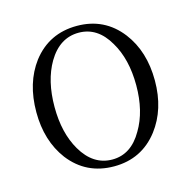

<svg xmlns="http://www.w3.org/2000/svg" viewBox="-81 -565 662 663"><g transform="rotate(-15 250.0 -233.0)"><path d="M249 -484.4Q149.4 -484.4 89.8 -407.2Q37.1 -336.9 37.1 -232.4Q37.1 -129.9 89.8 -59.6Q149.4 17.6 249 17.6Q347.7 17.6 407.2 -59.6Q460.9 -129.9 460.9 -232.4Q460.9 -336.9 407.2 -407.2Q347.7 -484.4 249 -484.4ZM249 -460Q316.4 -460 356.4 -390.6Q394.5 -327.1 394.5 -233.4Q394.5 -140.6 356.4 -77.1Q316.4 -6.8 249 -6.8Q180.7 -6.8 139.6 -77.1Q102.5 -140.6 102.5 -233.4Q102.5 -327.1 139.6 -390.6Q180.7 -460 249 -460Z"/></g></svg>

Font: Batang
Style: Regular
Weight: 400
Version: Version 2.21